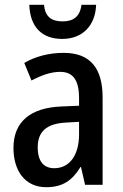

<svg xmlns="http://www.w3.org/2000/svg" viewBox="-20 -769 513 799"><path d="M380 -749H319C313 -699 284 -680 241 -680C194 -680 168 -699 163 -749H102C105 -657 154 -607 239 -607C323 -607 377 -662 380 -749ZM245 -549C183 -549 127 -534 81 -507L111 -434C153 -456 192 -470 230 -470C283 -470 309 -437 309 -360V-329L237 -326C106 -321 36 -262 36 -153C36 -60 83 10 172 10C240 10 280 -17 315 -74H317L334 0H407V-363C407 -485 356 -549 245 -549ZM256 -259 309 -262V-210C309 -120 267 -69 206 -69C163 -69 137 -96 137 -156C137 -220 172 -255 256 -259Z"/></svg>

Font: Noto Sans Devanagari Condensed Medium
Style: Regular
Weight: 500
Width: 3
Designer: Jelle Bosma - Monotype Design Team
Foundry: Monotype Imaging Inc.
Version: Version 2.004